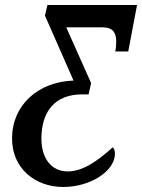

<svg xmlns="http://www.w3.org/2000/svg" viewBox="-20 -734 566 765"><path d="M232 11C340 11 438 -52 438 -122C438 -134 435 -141 429 -147C367 -91 309 -51 250 -51C184 -51 145 -104 145 -181C145 -287 196 -358 308 -358H333L343 -403L244 -625H390C430 -625 443 -603 443 -569C443 -560 442 -536 439 -529H491L526 -714H169L159 -672L273 -413C130 -408 28 -314 28 -182C28 -63 120 11 232 11Z"/></svg>

Font: Noto Serif Condensed Semi
Style: Italic
Weight: 600
Width: 3
Italic angle: -12°
Designer: Monotype Design Team
Foundry: Monotype Imaging Inc.
Version: Version 1.901